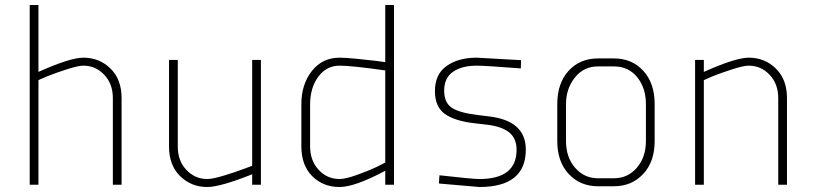

<svg xmlns="http://www.w3.org/2000/svg" viewBox="-20 -740 3264 769"><path d="M134 0H99V-720H134V-452Q261 -509 314 -509Q378 -509 422.5 -465.5Q467 -422 467 -347V0H432V-347Q432 -404 397.5 -440.5Q363 -477 314 -477Q293 -477 248 -462.5Q203 -448 168 -434L134 -419Z M990 -500H1025V0H990V-42Q862 9 810 9Q746 9 701.5 -34.5Q657 -78 657 -153V-500H692V-153Q692 -96 726.5 -59.5Q761 -23 810 -23Q831 -23 876 -36.5Q921 -50 955 -63L990 -76Z M1558 -720V0H1523V-56Q1401 9 1340 9Q1274 9 1230.5 -34.5Q1187 -78 1187 -154V-323Q1187 -402 1229 -455.5Q1271 -509 1340 -509Q1363 -509 1408.5 -504.5Q1454 -500 1488 -496L1523 -491V-720ZM1523 -89V-458Q1388 -477 1340 -477Q1288 -477 1255 -433Q1222 -389 1222 -320V-154Q1222 -97 1256 -60Q1290 -23 1340 -23Q1364 -23 1410 -39.5Q1456 -56 1490 -72Z M2067 -499 2066 -466Q1923 -477 1889 -477Q1830 -477 1794.5 -452.5Q1759 -428 1759 -377Q1759 -329 1789.5 -308.5Q1820 -288 1895 -279L1937 -274Q2086 -257 2086 -141Q2086 9 1900 9L1738 -5L1740 -38Q1872 -23 1900 -23Q2049 -23 2049 -140Q2049 -186 2019 -210Q1989 -234 1927 -241L1883 -246Q1802 -255 1762 -283.5Q1722 -312 1722 -375Q1722 -443 1769 -476Q1816 -509 1889 -509Z M2439 6H2375Q2304 6 2258 -43Q2212 -92 2212 -175V-323Q2212 -407 2257.5 -456.5Q2303 -506 2375 -506H2439Q2511 -506 2556.5 -456.5Q2602 -407 2602 -323V-175Q2602 -92 2556 -43Q2510 6 2439 6ZM2567 -175V-323Q2567 -388 2532 -431Q2497 -474 2439 -474H2375Q2318 -474 2282.5 -429.5Q2247 -385 2247 -323V-175Q2247 -110 2283.5 -68Q2320 -26 2375 -26H2439Q2494 -26 2530.5 -68Q2567 -110 2567 -175Z M2799 0H2764V-500H2799V-452Q2926 -509 2979 -509Q3043 -509 3087.5 -465.5Q3132 -422 3132 -347V0H3097V-347Q3097 -404 3062.5 -440.5Q3028 -477 2979 -477Q2958 -477 2913 -462.5Q2868 -448 2833 -434L2799 -419Z"/></svg>

Font: TypoPRO Titillium Title
Style: Regular
Weight: 250
Designer: Campivisivi
Foundry: Accademia di Belle Arti di Urbino and students of MA course of Visual design
Version: 1.000